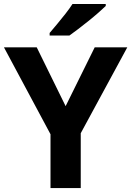

<svg xmlns="http://www.w3.org/2000/svg" viewBox="-20 -954 666 974"><path d="M236.2 0V-273L0 -714H166.3L312.9 -415.5L460.5 -714H625.8L389.6 -278.2V0ZM516.4 -923.6Q501.9 -909.6 478.8 -889.3Q455.7 -869 428.8 -847.5Q401.9 -826 376.5 -806.5Q351.1 -787 331.9 -773.6H231.8V-786.8Q248.1 -805.8 269.5 -831.5Q291 -857.2 312.3 -884.4Q333.5 -911.6 347.6 -933.6H516.4Z"/></svg>

Font: Noto Sans Symbols
Style: Regular
Weight: 400
Designer: Monotype Design Team
Foundry: Monotype Imaging Inc.
Version: Version 2.002